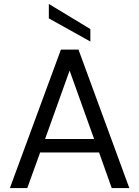

<svg xmlns="http://www.w3.org/2000/svg" viewBox="-20 -951 704 971"><path d="M30 0 288 -700H377L634 0H545L481 -180H183L118 0ZM208 -248H456L332 -594ZM437 -741 227 -858V-931L437 -804Z"/></svg>

Font: Rethink Sans
Style: Regular
Weight: 400
Designer: The Rethink Sans project authors (Hans Thiessen). DM Sans designed by Colophon Foundry.
Foundry: Rethink Communications LLC
Version: Version 1.001